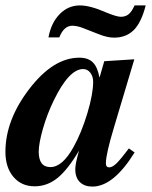

<svg xmlns="http://www.w3.org/2000/svg" viewBox="-41 -675 561 709"><path d="M456 -655H497Q481 -592 453 -564Q425 -536 380 -536Q355 -536 323 -549L264 -572Q243 -580 226 -580Q195 -580 178 -537H138Q148 -591 179.5 -623Q211 -655 254 -655Q292 -655 351 -629Q390 -613 405 -613Q422 -613 433.5 -622Q445 -631 456 -655ZM435 -127 456 -112Q378 14 300 14Q271 14 254 -2.5Q237 -19 237 -50Q237 -71 251 -119Q209 -48 171 -17.5Q133 13 87 13Q38 13 8.5 -22Q-21 -57 -21 -114Q-21 -231 66 -345Q155 -462 252 -462Q284 -462 301.5 -445Q319 -428 326 -390H327L344 -449L455 -456L380 -205Q350 -106 350 -72Q350 -57 362 -57Q374 -57 389 -71.5Q404 -86 435 -127ZM303 -373Q303 -393 292.5 -406.5Q282 -420 266 -420Q214 -420 158 -305Q133 -254 117.5 -199.5Q102 -145 102 -115Q102 -58 145 -58Q190 -58 231 -133Q260 -185 281.5 -256.5Q303 -328 303 -373Z"/></svg>

Font: STIX
Style: Bold Italic
Weight: 700
Italic angle: -16.33°
Designer: MicroPress Inc., with final additions and corrections provided by Coen Hoffman, Elsevier (retired)
Version: Version 1.1.1